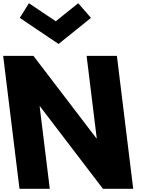

<svg xmlns="http://www.w3.org/2000/svg" viewBox="-61 -1172 907 1192"><path d="M118.6 -1152 61.7 -1061 302.6 -899 503.7 -1061 424.6 -1152 285.3 -1040ZM185.1 -512H187.1L578 0H766L664.7 -825H476.7L539.6 -313H537.6L146.7 -825H-41.3L60 0H248Z"/></svg>

Font: Hussar
Style: BdOpOblOne
Weight: 700
Foundry: Cannot Into Space Fonts
Version: Version 2.00